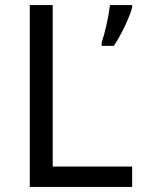

<svg xmlns="http://www.w3.org/2000/svg" viewBox="-20 -734 564 754"><path d="M97 0H499V-80H187V-714H97ZM499 -705V-714H412C407 -671 392 -604 379 -566V-554H427C457 -598 490 -669 499 -705Z"/></svg>

Font: Noto Sans Sinhala UI
Style: Regular
Weight: 400
Designer: Jelle Bosma - Monotype Design Team
Foundry: Monotype Imaging Inc.
Version: Version 2.006